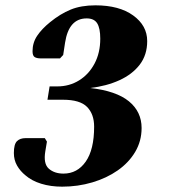

<svg xmlns="http://www.w3.org/2000/svg" viewBox="-20 -690 640 720"><path d="M213 10Q170 10 134.5 -1Q99 -12 76 -32Q56 -48 44 -69Q32 -90 32 -116Q32 -149 43.5 -160.5Q55 -172 76 -172H148L156 -159L150 -123Q142 -76 163 -57.5Q184 -39 218 -39Q270 -39 301.5 -84Q333 -129 333 -215Q333 -262 306.5 -289Q280 -316 216 -316H158L166 -366H195Q240 -366 276.5 -388.5Q313 -411 334.5 -451.5Q356 -492 356 -545Q356 -584 344.5 -602.5Q333 -621 305 -621Q238 -621 224 -530L217 -484L205 -471H133Q118 -471 110 -476Q102 -481 102 -498Q102 -530 119.5 -556Q137 -582 168 -607Q206 -638 245 -654Q284 -670 338 -670Q427 -670 479.5 -632Q532 -594 532 -536Q532 -484 504 -447.5Q476 -411 427.5 -389Q379 -367 318 -360Q416 -349 463.5 -310Q511 -271 511 -210Q511 -161 487 -120.5Q463 -80 421.5 -51Q380 -22 326 -6Q272 10 213 10Z"/></svg>

Font: Spectral ExtraBold
Style: Italic
Weight: 800
Italic angle: -10°
Designer: Jean-Baptiste Levee
Foundry: Production Type
Version: Version 2.001